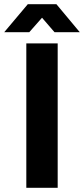

<svg xmlns="http://www.w3.org/2000/svg" viewBox="-49 -892 399 912"><path d="M76 0V-686H225V0ZM-29 -739 83 -872H219L330 -739H210L122 -841L179 -840L90 -739Z"/></svg>

Font: Archivo SemiBold
Style: Bold
Weight: 700
Version: Version 2.001